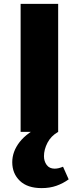

<svg xmlns="http://www.w3.org/2000/svg" viewBox="-20 -678 409 987"><path d="M86 0V-658H279V0ZM194 289Q121 289 82 251.5Q43 214 43 156Q43 101 81 52Q119 3 204 -37L279 0Q242 21 224 56Q206 91 206 125Q206 151 220 170Q234 189 261 189Q271 189 281.5 186.5Q292 184 304 179L333 244Q304 265 270 277Q236 289 194 289Z"/></svg>

Font: Ysabeau Office Black
Style: Regular
Weight: 900
Designer: Christian Thalmann (Catharsis Fonts)
Version: Version 2.001;gftools[0.9.30]; featfreeze: tnum,lnum,ss02